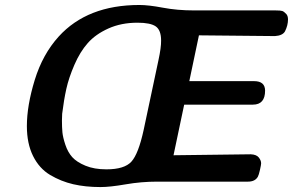

<svg xmlns="http://www.w3.org/2000/svg" viewBox="-20 -736 1187 778"><path d="M88.9 -225.1Q88.9 -308.1 120.8 -412.1Q152.8 -516.1 217.8 -587.9Q334 -715.8 544.9 -715.8Q582 -715.8 640.1 -704.8Q698.2 -693.8 766.1 -693.8H1096.2Q1117.2 -693.8 1124 -691.4Q1130.9 -689 1140.1 -679.2Q1147 -671.4 1147 -657.2Q1147 -633.3 1134.8 -608.9Q1125 -591.8 1094.2 -589.8L786.1 -592.8L747.1 -407.2H1009.8Q1053.7 -407.2 1054.2 -369.1Q1054.2 -312 1004.9 -312H727.1L726.1 -311L683.1 -106.9L996.1 -110.8Q1019 -109.9 1028.6 -97.9Q1038.1 -85.9 1038.1 -74.2Q1038.1 -68.4 1033.4 -47.6Q1028.8 -26.9 1024.9 -20Q1013.7 0 984.9 0H617.2Q552.2 0 489 11Q425.8 22 387.2 22Q326.2 22 276.6 10.5Q227.1 -1 183.1 -27.1Q139.2 -53.2 114 -103.8Q88.9 -154.3 88.9 -225.1ZM231 -247.1Q231 -220.2 232.9 -199.7Q234.9 -179.2 244.9 -149.2Q254.9 -119.1 272.9 -99.1Q291 -79.1 326.4 -64.5Q361.8 -49.8 411.1 -49.8Q484.4 -49.8 512.7 -81.3Q541 -112.8 562 -209L622.1 -492.2Q633.3 -543.9 632.8 -571.8Q632.8 -613.8 611.3 -628.9Q589.8 -644 537.1 -644Q471.2 -644 419.2 -620.6Q367.2 -597.2 335.7 -561.5Q304.2 -525.9 281.5 -473.4Q258.8 -420.9 248.8 -376Q238.8 -331.1 231.9 -274.9Z"/></svg>

Font: CMU Sans Serif
Style: BoldOblique
Weight: 700
Italic angle: -12°
Version: Version 0.7.0